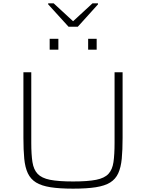

<svg xmlns="http://www.w3.org/2000/svg" viewBox="-20 -1120 873 1148"><path d="M417 8Q336 8 282 -0.5Q228 -9 195.5 -29Q163 -49 146.5 -84Q130 -119 125 -171Q120 -223 120 -296V-688H167V-266Q167 -196 174 -151Q181 -106 205 -80.5Q229 -55 279 -45Q329 -35 417 -35Q505 -35 555 -45Q605 -55 628.5 -80.5Q652 -106 658.5 -151Q665 -196 665 -266V-688H713V-296Q713 -223 708 -171Q703 -119 687 -84Q671 -49 639 -29Q607 -9 553 -0.5Q499 8 417 8ZM277 -823V-888H329V-823ZM507 -823V-888H558V-823ZM390 -960 268 -1094V-1100H301L417 -993L533 -1100H566V-1094L445 -960Z"/></svg>

Font: Saira Expanded ExtraLight
Style: Regular
Weight: 250
Width: 7
Designer: Hector Gatti with collaboration of the Omnibus-Type team
Foundry: Omnibus-Type
Version: Version 1.101